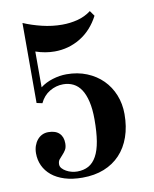

<svg xmlns="http://www.w3.org/2000/svg" viewBox="-76 -697 614 766"><g transform="rotate(-10 231.0 -314.5)"><path d="M405.3 -210.4Q405.3 -159.2 390.9 -118.2Q376.5 -77.1 349.6 -48.6Q322.8 -20 284.2 -4.6Q245.6 10.7 196.8 10.7Q156.2 10.7 125 1Q93.8 -8.8 72.8 -26.1Q51.8 -43.5 41 -66.7Q30.3 -89.8 30.3 -116.7Q30.3 -132.8 34.9 -146.5Q39.6 -160.2 47.9 -170.4Q56.2 -180.7 67.6 -186.3Q79.1 -191.9 92.8 -191.9Q122.1 -191.9 137.2 -177.2Q152.3 -162.6 152.3 -136.7Q152.3 -119.6 146.2 -109.9Q140.1 -100.1 132.8 -92.5Q125.5 -85 119.4 -77.4Q113.3 -69.8 113.3 -57.6Q113.3 -48.8 119.6 -41.5Q126 -34.2 136 -28.6Q146 -22.9 157.7 -20Q169.4 -17.1 180.2 -17.1Q206.5 -17.1 226.1 -27.8Q245.6 -38.6 258.5 -62Q271.5 -85.4 277.6 -122.1Q283.7 -158.7 283.7 -210.4Q283.7 -252 276.6 -282.2Q269.5 -312.5 256.8 -331.8Q244.1 -351.1 225.6 -360.4Q207 -369.6 184.6 -369.6Q155.3 -369.6 129.6 -354.2Q104 -338.9 90.3 -309.6L67.4 -314.5V-638.7Q101.6 -624 141.8 -614.3Q182.1 -604.5 222.7 -604.5Q255.4 -604.5 285.6 -612.3Q315.9 -620.1 340.3 -638.7L355.5 -617.2Q326.7 -562 279.1 -533.2Q231.4 -504.4 174.8 -504.4Q136.7 -504.4 98.1 -517.6V-372.6Q119.6 -389.2 148.2 -397.9Q176.8 -406.7 204.6 -406.7Q249.5 -406.7 286.6 -391.6Q323.7 -376.5 350.1 -350.1Q376.5 -323.7 390.9 -287.8Q405.3 -252 405.3 -210.4Z"/></g></svg>

Font: Arian Grqi
Style: Italic
Weight: 400
Italic angle: -15°
Designer: Ruben Hakobyan (Tarumian)
Foundry: Ruben Hakobyan (Tarumian)
Version: Version 1.002